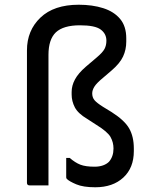

<svg xmlns="http://www.w3.org/2000/svg" viewBox="-20 -784 640 812"><path d="M313 -764Q371 -764 416.5 -749.5Q462 -735 488 -704Q514 -673 514 -622V-608Q514 -574 500.5 -545Q487 -516 452 -486L417 -456Q389 -433 379.5 -418Q370 -403 370 -389Q370 -372 379.5 -360.5Q389 -349 416 -332L452 -310Q507 -275 526.5 -240.5Q546 -206 546 -156V-145Q546 -74 501.5 -33Q457 8 383 8Q332 8 302.5 -4.5Q273 -17 263 -27Q260 -30 260 -34V-116H275Q298 -96 320 -87.5Q342 -79 380 -79Q400 -79 415.5 -84.5Q431 -90 441 -100Q460 -122 460 -156Q460 -182 447.5 -204.5Q435 -227 386 -257L349 -281Q310 -304 296.5 -330Q283 -356 283 -384V-395Q283 -422 297 -448Q311 -474 342 -501L389 -541Q414 -562 422 -577Q430 -592 430 -612Q430 -641 406 -659Q382 -677 318 -677Q248 -677 216 -647Q185 -617 185 -552V0H105Q94 0 94 -11V-571Q94 -655 151 -709.5Q208 -764 313 -764Z"/></svg>

Font: Recursive Mn Lnr St
Style: Regular
Weight: 400
Monospace: yes
Version: Version 1.079;hotconv 1.0.112;makeotfexe 2.5.65598; ttfautoh